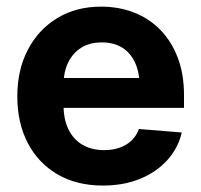

<svg xmlns="http://www.w3.org/2000/svg" viewBox="-20 -559 617 590"><path d="M296.4 11.2Q215.8 11.2 156.7 -23.2Q97.7 -57.6 65.4 -119.4Q33.2 -181.2 33.2 -263.2Q33.2 -344.2 65.7 -406.2Q98.1 -468.3 156 -503.4Q213.9 -538.6 290.5 -538.6Q345.7 -538.6 392.3 -520.3Q439 -502 473.1 -466.8Q507.3 -431.6 526.4 -381.3Q545.4 -331.1 545.4 -267.1V-227.5H88.4V-319.3H475.1L408.7 -296.4Q408.7 -336.9 395 -366.7Q381.3 -396.5 355.5 -412.6Q329.6 -428.7 292.5 -428.7Q255.9 -428.7 229.7 -412.4Q203.6 -396 189.5 -366.9Q175.3 -337.9 175.3 -299.3V-235.4Q175.3 -192.4 190.4 -161.4Q205.6 -130.4 233.6 -114Q261.7 -97.7 299.8 -97.7Q327.1 -97.7 348.6 -105.5Q370.1 -113.3 385 -127.9Q399.9 -142.6 406.7 -162.6L538.6 -151.9Q527.3 -103.5 493.9 -66.7Q460.4 -29.8 409.9 -9.3Q359.4 11.2 296.4 11.2Z"/></svg>

Font: Inter 24pt
Style: Bold
Weight: 700
Designer: Rasmus Andersson
Foundry: rsms
Version: Version 4.001;git-66647c0bb